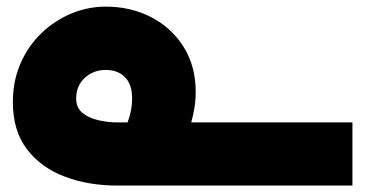

<svg xmlns="http://www.w3.org/2000/svg" viewBox="-20 -481 1106 582"><path d="M573.2 -202.6Q573.2 -178.2 569.6 -155Q565.9 -131.8 559.6 -109.9H1048.3V81.5H335Q248 81.5 176.3 54.4Q104.5 27.3 61.8 -28.6Q19 -84.5 19 -171.4Q19 -235.8 42.2 -288.8Q65.4 -341.8 105.5 -380.4Q145.5 -418.9 196 -439.9Q246.6 -460.9 300.8 -460.9Q376.5 -460.9 438.2 -429Q500 -397 536.6 -338.9Q573.2 -280.8 573.2 -202.6ZM336.9 -109.9H366.7Q373 -126.5 376.7 -144.8Q380.4 -163.1 380.4 -183.6Q380.4 -225.6 358.6 -247.3Q336.9 -269 300.8 -269Q263.2 -269 237.1 -245.1Q210.9 -221.2 210.9 -182.1Q210.9 -154.3 230.2 -138.7Q249.5 -123 278.6 -116.5Q307.6 -109.9 336.9 -109.9Z"/></svg>

Font: Estedad-FD Black
Style: Regular
Weight: 900
Designer: Amin Abedi
Version: Version 7.3